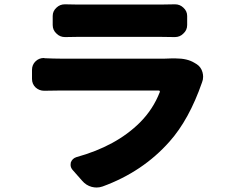

<svg xmlns="http://www.w3.org/2000/svg" viewBox="-20 -795 1040 870"><path d="M755.9 -530.3Q766.6 -530.3 776.4 -530.3Q828.1 -530.3 860.4 -510.7L870.1 -504.9Q890.6 -492.2 897.5 -467.8Q900.4 -457 900.4 -447.3Q900.4 -433.6 895.5 -421.9Q836.9 -252.9 748 -153.3Q627 -16.6 445.3 49.8Q431.6 54.7 418 54.7Q407.2 54.7 395.5 51.8Q370.1 44.9 352.5 24.4L308.6 -25.4Q299.8 -36.1 299.8 -47.9Q299.8 -52.7 300.8 -58.6Q307.6 -77.1 326.2 -83Q506.8 -132.8 614.3 -240.2Q673.8 -299.8 704.1 -377.9Q705.1 -380.9 703.6 -382.8Q702.1 -384.8 699.2 -384.8H252Q219.7 -384.8 182.6 -383.8Q181.6 -383.8 179.7 -383.8Q158.2 -383.8 141.6 -398.4Q125 -414.1 125 -437.5V-478.5Q125 -502 141.6 -517.6Q157.2 -532.2 178.7 -532.2Q180.7 -532.2 182.6 -531.2Q224.6 -529.3 252 -529.3H727.5Q742.2 -529.3 755.9 -530.3ZM276.4 -627Q275.4 -627 274.4 -627Q252 -627 236.3 -642.6Q218.8 -658.2 218.8 -681.6V-722.7Q218.8 -745.1 236.3 -760.7Q252 -775.4 273.4 -775.4Q274.4 -775.4 276.4 -775.4Q304.7 -774.4 331.1 -774.4H710Q737.3 -774.4 770.5 -775.4Q772.5 -775.4 773.4 -775.4Q794.9 -775.4 810.5 -760.7Q828.1 -745.1 828.1 -722.7V-681.6Q828.1 -658.2 810.5 -642.6Q794.9 -627 772.5 -627Q771.5 -627 770.5 -627Q735.4 -627.9 708 -627.9H331.1Q303.7 -627.9 276.4 -627Z"/></svg>

Font: Gen Jyuu Gothic Heavy
Style: Bold
Weight: 900
Designer: [Source Han Sans]
Ryoko NISHIZUKA  (kana & ideographs); Paul D. Hunt (Latin, Greek & Cyrillic); Wenlong ZHANG  (bopomofo
Version: Version 1.002.20150607